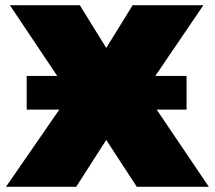

<svg xmlns="http://www.w3.org/2000/svg" viewBox="-20 -721 829 741"><path d="M83 -298V-428H700V-298ZM18 -701H288L390 -536L492 -701H765L538 -367L786 0H508L390 -181L274 0H3L249 -356Z"/></svg>

Font: MOST Montserrat Black
Style: Regular
Weight: 900
Designer: Julieta Ulanovsky
Foundry: Julieta Ulanovsky
Version: Version 8.000;March 11, 2024;FontCreator 15.0.0.2926 64-bit